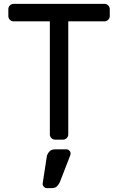

<svg xmlns="http://www.w3.org/2000/svg" viewBox="-20 -720 609 990"><path d="M23 0ZM519 -700Q530 -700 538 -692Q546 -684 546 -673V-637Q546 -626 538 -618Q530 -610 519 -610H332V-27Q332 -16 324 -8Q316 0 305 0H264Q253 0 245 -8Q237 -16 237 -27V-610H50Q39 -610 31 -618Q23 -626 23 -637V-673Q23 -684 31 -692Q39 -700 50 -700ZM221 89Q223 75 233.5 62.5Q244 50 264 50H322Q331 50 337.5 56.5Q344 63 344 72Q344 76 343 79L289 218Q285 228 275.5 239Q266 250 246 250H222Q213 250 206.5 243.5Q200 237 200 228V226Z"/></svg>

Font: Rubik
Style: Regular
Weight: 400
Designer: Hubert & Fischer
Foundry: Hubert & Fischer
Version: Version 1.002; ttfautohint (v1.6)